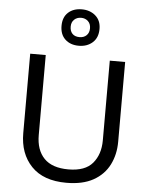

<svg xmlns="http://www.w3.org/2000/svg" viewBox="-64 -1047 859 1108"><g transform="rotate(5 365.5 -492.5)"><path d="M640 -252Q640 -178 610 -118.5Q580 -59 518.5 -24.5Q457 10 362 10Q229 10 159.5 -62.5Q90 -135 90 -254V-714H180V-251Q180 -164 226.5 -116Q273 -68 367 -68Q464 -68 507.5 -119.5Q551 -171 551 -252V-714H640ZM365 -784Q316 -784 286 -812Q256 -840 256 -890Q256 -940 286 -967.5Q316 -995 365 -995Q412 -995 444 -967.5Q476 -940 476 -891Q476 -840 444.5 -812Q413 -784 365 -784ZM365 -834Q390 -834 405.5 -849Q421 -864 421 -890Q421 -916 405 -931Q389 -946 365 -946Q341 -946 325 -931Q309 -916 309 -890Q309 -864 323.5 -849Q338 -834 365 -834Z"/></g></svg>

Font: Noto Sans Tagalog
Style: Regular
Weight: 400
Designer: Monotype Design Team
Foundry: Monotype Imaging Inc.
Version: Version 2.001; ttfautohint (v1.8.4.7-5d5b)